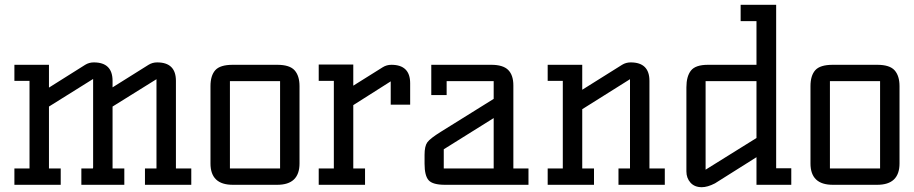

<svg xmlns="http://www.w3.org/2000/svg" viewBox="-20 -770 3808 800"><path d="M449 -68H498V0H319V-68H367L368 -72V-441L184 -326V-68H233V0H40V-68H103V-433H40V-500H184V-405L335 -500Q351 -510 371 -510Q449 -510 449 -433V-406L599 -500Q615 -510 635 -510Q713 -510 713 -433V-68H777V0H584V-68H632V-440L449 -326Z M1135 0H950Q857 0 857 -89V-411Q857 -455 877 -477.5Q897 -500 950 -500H1135Q1187 -500 1207.5 -477Q1228 -454 1228 -411V-89Q1228 0 1135 0ZM938 -432V-68H1147V-432Z M1689 -334H1608V-431L1452 -332V-68H1501V0H1308V-68H1371V-433H1308V-501H1452V-413L1575 -490Q1591 -500 1611 -500Q1689 -500 1689 -423Z M2119 -68H2182V0H1834Q1783 0 1766 -19Q1749 -38 1749 -88V-125Q1749 -161 1760.5 -177Q1772 -193 1817 -221L2037 -358V-432H1841V-374H1777V-500H2027Q2076 -500 2097.5 -478.5Q2119 -457 2119 -414ZM2037 -68V-278L1829 -148V-68Z M2686 -68H2750V0H2557V-68H2605V-440L2406 -315V-68H2455V0H2262V-68H2325V-433H2262V-500H2406V-396L2572 -500Q2588 -510 2608 -510Q2686 -510 2686 -433Z M3214 -69H3277V0H3132V-115L2959 -6Q2928 10 2904 10Q2874 10 2857 -9Q2840 -28 2840 -56V-406Q2840 -452 2859 -476Q2878 -500 2930 -500H3132V-682H3066V-750H3214ZM3132 -195V-432H2920V-63Z M3635 0H3450Q3357 0 3357 -89V-411Q3357 -455 3377 -477.5Q3397 -500 3450 -500H3635Q3687 -500 3707.5 -477Q3728 -454 3728 -411V-89Q3728 0 3635 0ZM3438 -432V-68H3647V-432Z"/></svg>

Font: Kelly Slab
Style: Regular
Weight: 400
Designer: Denis Masharov
Foundry: Denis Masharov
Version: Version 1.001